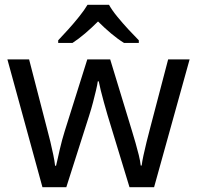

<svg xmlns="http://www.w3.org/2000/svg" viewBox="-20 -786 826 805"><path d="M431 -303Q423 -331 415.5 -357.5Q408 -384 402.5 -407Q397 -430 394 -445H390Q388 -430 382.5 -407Q377 -384 370 -357Q363 -330 354 -302L258 -1H158L11 -537H102L176 -251Q184 -222 191 -192.5Q198 -163 203.5 -136.5Q209 -110 211 -91H215Q218 -103 222 -121Q226 -139 230.5 -159Q235 -179 240.5 -199Q246 -219 251 -235L346 -537H442L534 -235Q541 -212 548.5 -186Q556 -160 562 -135.5Q568 -111 570 -92H574Q576 -109 581.5 -134.5Q587 -160 594.5 -190.5Q602 -221 610 -251L685 -537H775L626 -1H523ZM437 -766Q449 -744 471.5 -716.5Q494 -689 518.5 -662.5Q543 -636 562 -617V-606H500Q474 -622 446 -645.5Q418 -669 391 -696Q364 -669 337 -646Q310 -623 284 -606H224V-617Q243 -637 266.5 -663Q290 -689 312 -716.5Q334 -744 347 -766Z"/></svg>

Font: Noto Sans Lao Looped
Style: Regular
Weight: 400
Designer: Mark Frömberg, Ben Mitchell
Foundry: The Fontpad Ltd
Version: Version 1.001